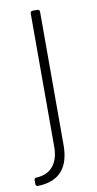

<svg xmlns="http://www.w3.org/2000/svg" viewBox="-104 -540 398 788"><g transform="rotate(-10 95.0 -146.0)"><path d="M-21 200V185Q-21 175 -11 175Q34 173 58 143.5Q82 114 82 64V-492Q82 -502 92 -502H111Q121 -502 121 -492V63Q121 206 -11 210Q-21 210 -21 200Z"/></g></svg>

Font: Barlow Semi Condensed ExLight
Style: Regular
Weight: 275
Width: 4
Designer: Jeremy Tribby
Foundry: Tribby Type
Version: Version 1.408